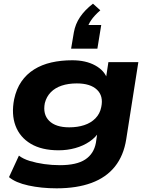

<svg xmlns="http://www.w3.org/2000/svg" viewBox="-20 -834 818 1045"><path d="M288 191Q205 191 134.5 175.5Q64 160 29 130L83 13Q106 31 142 42Q178 53 220.5 59Q263 65 306 65Q397 65 444 34Q491 3 502 -57L511 -119H521Q502 -87 467.5 -63.5Q433 -40 389.5 -28Q346 -16 299 -16Q207 -16 147.5 -51.5Q88 -87 64.5 -149.5Q41 -212 57 -294Q69 -350 96.5 -390Q124 -430 165.5 -456Q207 -482 259.5 -494Q312 -506 373 -506Q447 -506 498 -478Q549 -450 564 -404H556L570 -496H733L667 -76Q653 13 605.5 72.5Q558 132 478 161.5Q398 191 288 191ZM357 -141Q402 -141 438.5 -153Q475 -165 499.5 -190Q524 -215 531 -251Q544 -311 508 -345.5Q472 -380 398 -380Q352 -380 316 -368Q280 -356 256.5 -332Q233 -308 224 -273Q212 -212 247.5 -176.5Q283 -141 357 -141ZM367 -569 382 -658Q390 -703 415.5 -741Q441 -779 486 -814L526 -778Q493 -749 476 -724Q459 -699 454 -675L429 -698H531L510 -569Z"/></svg>

Font: Nunito Sans 10pt Expanded ExtraBold
Style: Italic
Weight: 800
Width: 7
Italic angle: -9°
Designer: Vernon Adams
Foundry: Vernon Adams
Version: Version 3.101;gftools[0.9.27]